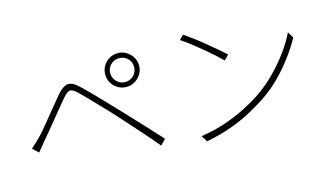

<svg xmlns="http://www.w3.org/2000/svg" viewBox="-83 -982 2166 1258"><g transform="rotate(-15 1000.0 -353.0)"><path d="M690 -590Q690 -557 714 -533Q738 -509 771 -509Q805 -509 828.5 -533Q852 -557 852 -590Q852 -625 828.5 -648Q805 -671 771 -671Q738 -671 714 -648Q690 -625 690 -590ZM656 -590Q656 -622 671.5 -648Q687 -674 713 -689.5Q739 -705 771 -705Q802 -705 828 -689.5Q854 -674 870 -648Q886 -622 886 -590Q886 -559 870 -533Q854 -507 828 -491.5Q802 -476 771 -476Q739 -476 713 -491.5Q687 -507 671.5 -533Q656 -559 656 -590ZM67 -246Q85 -261 98.5 -274.5Q112 -288 129 -304Q148 -323 173 -353Q198 -383 226 -417.5Q254 -452 281.5 -485.5Q309 -519 331 -545Q367 -587 399.5 -592.5Q432 -598 477 -555Q505 -529 542.5 -490.5Q580 -452 617.5 -413Q655 -374 683 -344Q717 -309 758.5 -264Q800 -219 844 -172Q888 -125 926 -83L890 -46Q853 -91 811.5 -138Q770 -185 730 -229.5Q690 -274 656 -312Q635 -335 607.5 -364Q580 -393 551.5 -422.5Q523 -452 498 -478Q473 -504 456 -520Q423 -552 404 -549Q385 -546 356 -512Q335 -487 309 -455.5Q283 -424 255 -389.5Q227 -355 202 -324.5Q177 -294 158 -273Q145 -257 130.5 -238.5Q116 -220 106 -209Z M1216 -711Q1243 -693 1278 -667Q1313 -641 1349 -611Q1385 -581 1416.5 -554.5Q1448 -528 1468 -509L1437 -477Q1418 -496 1388 -523Q1358 -550 1322.5 -579.5Q1287 -609 1252 -636Q1217 -663 1188 -682ZM1162 -37Q1256 -52 1331.5 -78Q1407 -104 1467.5 -135Q1528 -166 1574 -196Q1645 -243 1705 -303.5Q1765 -364 1811 -427.5Q1857 -491 1884 -548L1909 -506Q1878 -449 1832.5 -387.5Q1787 -326 1729.5 -268Q1672 -210 1600 -163Q1551 -131 1491 -99Q1431 -67 1357 -40.5Q1283 -14 1188 5Z"/></g></svg>

Font: Noto Sans JP ExtraLight
Style: Regular
Weight: 250
Designer: Ryoko NISHIZUKA  (kana, bopomofo & ideographs); Paul D. Hunt (Latin, Greek & Cyrillic); Sandoll Communications , Soo-you
Foundry: Adobe
Version: Version 2.004-H2;hotconv 1.0.118;makeotfexe 2.5.65603